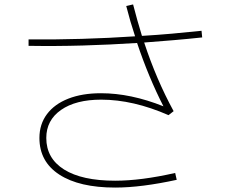

<svg xmlns="http://www.w3.org/2000/svg" viewBox="-20 -816 1040 867"><path d="M500 31Q338 31 248 -27.5Q158 -86 158 -193Q158 -255 192 -300.5Q226 -346 288.5 -370.5Q351 -395 436 -395Q570 -395 718 -336Q651 -467 599 -622Q477 -614 354 -610.5Q231 -607 109 -609V-638Q229 -637 349.5 -640.5Q470 -644 590 -652Q568 -718 550 -789L581 -796Q600 -722 621 -654Q689 -658 756.5 -664Q824 -670 890 -677L893 -647Q828 -640 762.5 -634.5Q697 -629 631 -624Q686 -457 764 -314L741 -296Q581 -366 437 -366Q322 -366 255.5 -319.5Q189 -273 189 -193Q189 -101 269.5 -50.5Q350 0 500 0Q617 0 771 -35L778 -4Q700 13 630 22Q560 31 500 31Z"/></svg>

Font: Murecho ExtraLight
Style: Regular
Weight: 200
Designer: Neil Summerour
Foundry: Positype
Version: Version 1.010; ttfautohint (v1.8.3)